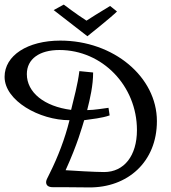

<svg xmlns="http://www.w3.org/2000/svg" viewBox="-20 -815 744 837"><path d="M243 -638C100 -638 0 -573 0 -480C0 -376 152 -291 283 -291C263 -210 232 -130 198 -62C184 -35 181 -28 181 -21C181 -6 192 1 210 1H257C298 1 367 2 367 2C536 4 664 -109 664 -287C664 -480 475 -638 243 -638ZM239 -597C426 -597 577 -441 577 -248C577 -136 521 -65 434 -65C396 -65 291 -71 266 -73C318 -187 338 -262 347 -291C380 -296 425 -300 458 -312L453 -345C436 -343 390 -335 360 -335C373 -386 386 -443 386 -499L326 -505C319 -447 302 -386 290 -336C173 -351 97 -412 97 -492C97 -558 152 -597 239 -597ZM361 -657C361 -657 469 -743 490 -765L460 -789C417 -763 367 -732 357 -725C313 -753 258 -795 258 -795L214 -771Z"/></svg>

Font: Marck Script
Style: Regular
Weight: 400
Designer: Denis Masharov, Marck Fogel
Foundry: Denis Masharov
Version: Version 1.002